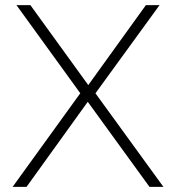

<svg xmlns="http://www.w3.org/2000/svg" viewBox="-20 -725 683 745"><path d="M29 0 295 -368 296 -357 44 -705H98L326 -390H319L546 -705H599L346 -357V-369L614 0H560L314 -339H327L83 0Z"/></svg>

Font: Nunito Sans 10pt ExtraLight
Style: Regular
Weight: 250
Designer: Vernon Adams
Foundry: Vernon Adams
Version: Version 3.101;gftools[0.9.27]